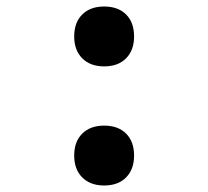

<svg xmlns="http://www.w3.org/2000/svg" viewBox="-20 -570 640 590"><path d="M208 -92Q208 -135 232.8 -159.5Q257.5 -184 300 -184Q343 -184 367.5 -159.5Q392 -135 392 -92Q392 -49.5 367.5 -24.8Q343 0 300 0Q257.5 0 232.8 -24.8Q208 -49.5 208 -92ZM208 -458Q208 -501 232.8 -525.5Q257.5 -550 300 -550Q343 -550 367.5 -525.5Q392 -501 392 -458Q392 -415.5 367.5 -390.8Q343 -366 300 -366Q257.5 -366 232.8 -390.8Q208 -415.5 208 -458Z"/></svg>

Font: JuliaMono Latin
Style: Regular
Weight: 400
Monospace: yes
Designer: cormullion
Foundry: corm
Version: Version 0.049; ttfautohint (v1.8.4)